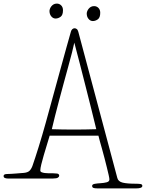

<svg xmlns="http://www.w3.org/2000/svg" viewBox="-70 -992 811 1067"><path d="M205 -931Q205 -936 207.5 -943Q210 -950 215 -956.5Q220 -963 227.5 -967.5Q235 -972 246 -972Q260 -972 270 -962Q280 -952 280 -935Q280 -908 266.5 -898.5Q253 -889 239 -889Q225 -889 215 -901Q205 -913 205 -931ZM412 -917Q412 -922 414.5 -929Q417 -936 422 -942.5Q427 -949 434.5 -953.5Q442 -958 453 -958Q467 -958 477 -948Q487 -938 487 -921Q487 -894 473.5 -884.5Q460 -875 446 -875Q432 -875 422 -887Q412 -899 412 -917ZM582 -3Q587 17 612 23Q637 29 685 29Q699 29 710 30.5Q721 32 721 41Q721 55 686 55H473Q455 55 448.5 52Q442 49 442 41Q442 32 457 29.5Q472 27 490 26Q508 25 523 21Q538 17 538 5Q538 -1 534 -19Q530 -37 524 -61Q518 -85 511 -112.5Q504 -140 497 -164.5Q490 -189 484.5 -209Q479 -229 477 -238H206Q199 -214 190 -185Q181 -156 173 -128.5Q165 -101 159.5 -78.5Q154 -56 154 -45Q154 -38 161 -35Q168 -32 178.5 -30.5Q189 -29 201.5 -29Q214 -29 225 -29Q235 -29 247 -27.5Q259 -26 259 -15Q259 -10 252 -5Q245 0 225 0H-27Q-36 0 -43 -3Q-50 -6 -50 -14Q-50 -25 -30 -25Q-20 -25 -5.5 -26Q9 -27 22.5 -28Q36 -29 46.5 -30Q57 -31 61 -31Q83 -33 93 -42Q103 -51 110 -69Q125 -112 144.5 -174.5Q164 -237 184 -309Q204 -381 224.5 -456.5Q245 -532 264 -600.5Q283 -669 298.5 -725.5Q314 -782 324 -816Q326 -824 331.5 -829.5Q337 -835 345 -835Q350 -835 356 -831Q362 -827 365 -816ZM343 -755Q339 -735 330 -699.5Q321 -664 309 -621Q297 -578 284 -529.5Q271 -481 258.5 -434.5Q246 -388 235.5 -346Q225 -304 218 -274Q249 -273 279 -272.5Q309 -272 340 -272Q371 -272 402.5 -272.5Q434 -273 465 -274Q453 -323 438 -384Q423 -445 406.5 -509Q390 -573 374 -636.5Q358 -700 343 -755Z"/></svg>

Font: Life Savers
Style: Regular
Weight: 400
Designer: Pablo Impallari, Rodrigo Fuenzalida, Brenda Gallo
Foundry: Pablo Impallari, Rodrigo Fuenzalida, Brenda Gallo
Version: Version 3.001; ttfautohint (v0.95) -l 8 -r 50 -G 200 -x 14 -